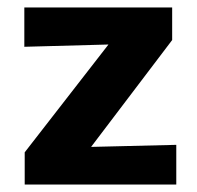

<svg xmlns="http://www.w3.org/2000/svg" viewBox="-20 -493 527 513"><path d="M46 -86 335 -458 378 -377 45 -368V-473H440V-386L157 -13L120 -98L451 -106V0H46Z"/></svg>

Font: Ysabeau SC ExtraBold
Style: Regular
Weight: 800
Designer: Christian Thalmann (Catharsis Fonts)
Version: Version 2.001;gftools[0.9.30]; featfreeze: smcp